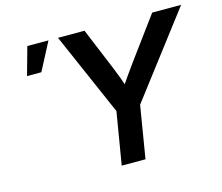

<svg xmlns="http://www.w3.org/2000/svg" viewBox="-103 -863 1154 998"><g transform="rotate(-15 474.5 -364.0)"><path d="M434.1 0 481 -281.2 286.1 -727.5H428.7L522 -502.4Q535.6 -469.7 547.4 -437.5Q559.1 -405.3 570.8 -369.6H536.1Q558.6 -405.3 581.1 -437.5Q603.5 -469.7 627.4 -502.4L793 -727.5H948.7L608.4 -281.2L562 0ZM79.1 -577.1 121.1 -727.5H234.9L156.2 -577.1Z"/></g></svg>

Font: Inter 28pt SemiBold
Style: Italic
Weight: 600
Italic angle: -9.3988°
Designer: Rasmus Andersson
Foundry: rsms
Version: Version 4.001;git-66647c0bb